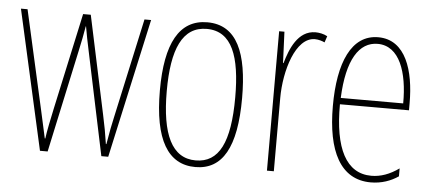

<svg xmlns="http://www.w3.org/2000/svg" viewBox="-43 -625 1630 723"><g transform="rotate(5 772.5 -263.5)"><path d="M278 -390 360 0H386L502 -527H477L395 -151C387 -115 385 -105 375 -47H373C368 -82 361 -120 353 -156L274 -527H245L166 -163C158 -126 147 -73 144 -48H142C134 -83 127 -118 118 -157L35 -527H10L128 0H157L241 -390C248 -421 254 -453 259 -482H260C265 -453 271 -422 278 -390Z M869 -264C869 -433 827 -537 714 -537C608 -537 558 -444 558 -266C558 -80 612 10 716 10C818 10 869 -77 869 -264ZM584 -266C584 -424 622 -512 714 -512C810 -512 843 -418 843 -265C843 -94 803 -15 715 -15C625 -15 584 -102 584 -266Z M1123 -535C1056 -535 1028 -462 1013 -409H1011L1006 -527H986V0H1012V-277C1012 -380 1050 -509 1123 -509C1137 -509 1152 -504 1160 -500L1168 -524C1154 -532 1136 -535 1123 -535Z M1360 -537C1259 -537 1212 -429 1212 -264C1212 -94 1264 10 1379 10C1420 10 1455 -3 1483 -22V-52C1448 -27 1414 -15 1379 -15C1284 -15 1237 -106 1238 -273H1499V-301C1499 -421 1465 -537 1360 -537ZM1360 -512C1443 -512 1476 -414 1475 -297H1239C1245 -442 1290 -512 1360 -512Z"/></g></svg>

Font: Noto Sans Arabic ExtCond Thin
Style: Regular
Weight: 100
Width: 2
Designer: Monotype Design Team, Nadine Chahine, Nizar Qandah and Khaled Hosny
Foundry: Monotype Imaging Inc.
Version: Version 2.012